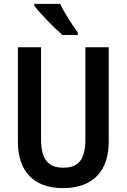

<svg xmlns="http://www.w3.org/2000/svg" viewBox="-20 -957 651 987"><path d="M289 -937H156V-928C184 -890 261 -811 301 -777H380V-790C354 -824 310 -893 289 -937ZM539 -229V-714H419V-243C419 -137 384 -95 306 -95C231 -95 191 -133 191 -242V-714H72V-229C72 -75 154 10 304 10C459 10 539 -79 539 -229Z"/></svg>

Font: Noto Sans Gurmukhi UI Condensed SemiBold
Style: Regular
Weight: 600
Width: 3
Designer: Jelle Bosma - Monotype Design Team
Foundry: Monotype Imaging Inc.
Version: Version 2.004